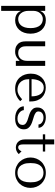

<svg xmlns="http://www.w3.org/2000/svg" viewBox="1144 -1838 944 3272"><g transform="rotate(90 1616.0 -202.0)"><path d="M80 250H165V-82H169Q179 -56 195.5 -38Q212 -20 233 -9Q254 2 277.5 7Q301 12 325 12Q375 12 417 -6.5Q459 -25 489.5 -59Q520 -93 537 -141.5Q554 -190 554 -249Q554 -309 537 -357Q520 -405 489.5 -439.5Q459 -474 417 -492.5Q375 -511 325 -511Q206 -511 169 -419H165V-500H80ZM165 -300Q165 -333 175.5 -362.5Q186 -392 205 -413.5Q224 -435 249.5 -447.5Q275 -460 304 -460Q335 -460 363.5 -448.5Q392 -437 413 -412Q434 -387 446.5 -347Q459 -307 459 -251Q459 -194 446.5 -154Q434 -114 412.5 -88.5Q391 -63 363 -51.5Q335 -40 304 -40Q276 -40 251 -51.5Q226 -63 207 -85.5Q188 -108 176.5 -140Q165 -172 165 -213Z M684 -500V-175Q684 -157 687.5 -125.5Q691 -94 708 -63.5Q725 -33 761.5 -10.5Q798 12 864 12Q893 13 927.5 0.5Q962 -12 997 -47L1013 -63H1017V0H1102V-500H1017V-190Q1017 -151 1006 -123Q995 -95 977 -76.5Q959 -58 935 -49Q911 -40 885 -40Q843 -40 819.5 -56.5Q796 -73 784.5 -95Q773 -117 771 -138.5Q769 -160 769 -170V-500Z M1709 -228V-249Q1709 -316 1690 -365Q1671 -414 1638.5 -446Q1606 -478 1563 -494Q1520 -510 1472 -510Q1421 -510 1378 -492.5Q1335 -475 1303 -441.5Q1271 -408 1253 -360.5Q1235 -313 1235 -253Q1235 -203 1250.5 -155.5Q1266 -108 1297.5 -70.5Q1329 -33 1377.5 -10.5Q1426 12 1492 12Q1556 12 1610 -10.5Q1664 -33 1704 -75L1672 -107Q1651 -89 1632.5 -74Q1614 -59 1595 -49Q1576 -39 1555.5 -33.5Q1535 -28 1510 -28Q1482 -28 1450.5 -36.5Q1419 -45 1392 -67Q1365 -89 1347 -128Q1329 -167 1329 -228ZM1329 -268Q1329 -308 1337.5 -345.5Q1346 -383 1363.5 -412Q1381 -441 1408 -458.5Q1435 -476 1472 -476Q1543 -476 1582.5 -420.5Q1622 -365 1622 -268Z M2158 -386Q2158 -413 2144 -436Q2130 -459 2105.5 -475.5Q2081 -492 2048.5 -501.5Q2016 -511 1979 -511Q1944 -511 1913.5 -502Q1883 -493 1860.5 -475Q1838 -457 1825 -430.5Q1812 -404 1812 -369Q1812 -321 1834 -293Q1856 -265 1889 -248Q1922 -231 1960.5 -220.5Q1999 -210 2032 -197.5Q2065 -185 2087 -166Q2109 -147 2109 -114Q2109 -100 2104.5 -85Q2100 -70 2088 -57.5Q2076 -45 2055 -36.5Q2034 -28 2002 -28Q1962 -28 1934.5 -40.5Q1907 -53 1889.5 -70.5Q1872 -88 1864.5 -106Q1857 -124 1857 -136H1792Q1792 -108 1805 -81.5Q1818 -55 1844.5 -34Q1871 -13 1909.5 -0.5Q1948 12 1999 12Q2091 12 2137.5 -28.5Q2184 -69 2184 -135Q2184 -183 2161.5 -212Q2139 -241 2105 -258.5Q2071 -276 2031.5 -287Q1992 -298 1958 -310Q1924 -322 1901.5 -339Q1879 -356 1879 -387Q1879 -400 1884 -414.5Q1889 -429 1901 -441.5Q1913 -454 1933 -462.5Q1953 -471 1983 -471Q2013 -471 2035 -462.5Q2057 -454 2072 -441.5Q2087 -429 2094 -414Q2101 -399 2101 -386Z M2269 -460V-500H2356V-654H2441V-500H2562V-460H2441V-128Q2441 -116 2442 -100.5Q2443 -85 2448 -71.5Q2453 -58 2463.5 -49Q2474 -40 2493 -40Q2517 -40 2533 -58Q2549 -76 2559 -97L2606 -49Q2557 0 2495 0Q2469 0 2444 -9Q2419 -18 2399.5 -36.5Q2380 -55 2368 -84Q2356 -113 2356 -152V-460Z M3182 -249Q3182 -197 3164 -149.5Q3146 -102 3112.5 -66Q3079 -30 3031.5 -9Q2984 12 2925 12Q2865 12 2816.5 -9.5Q2768 -31 2734.5 -67Q2701 -103 2682.5 -150.5Q2664 -198 2664 -249Q2664 -301 2682.5 -348.5Q2701 -396 2734.5 -432Q2768 -468 2816.5 -489.5Q2865 -511 2925 -511Q2984 -511 3031.5 -489.5Q3079 -468 3112.5 -432Q3146 -396 3164 -348.5Q3182 -301 3182 -249ZM3087 -249Q3087 -319 3072 -362.5Q3057 -406 3033 -430Q3009 -454 2980 -462.5Q2951 -471 2924 -471Q2897 -471 2868 -462.5Q2839 -454 2814.5 -430Q2790 -406 2774.5 -362.5Q2759 -319 2759 -249Q2759 -180 2774.5 -136.5Q2790 -93 2814.5 -69Q2839 -45 2868 -36.5Q2897 -28 2924 -28Q2951 -28 2980 -36.5Q3009 -45 3033 -69Q3057 -93 3072 -136.5Q3087 -180 3087 -249Z"/></g></svg>

Font: Tenor Sans
Style: Regular
Weight: 400
Designer: Denis Masharov
Foundry: Denis Masharov
Version: Version 1.1